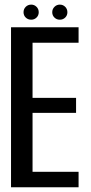

<svg xmlns="http://www.w3.org/2000/svg" viewBox="-20 -790 384 810"><path d="M26.5 0H311.5V-65.3H117.3V-313.8H300.9V-377.2H117.3V-609.7H311.5V-675H26.5ZM111.8 -706.9Q124.8 -706.9 134.1 -715.9Q143.4 -724.9 143.4 -738.4Q143.4 -751.9 134.1 -761.2Q124.8 -770.5 111.8 -770.5Q97.9 -770.5 88.6 -761.2Q79.3 -751.9 79.3 -738.4Q79.3 -724.9 88.6 -715.9Q97.9 -706.9 111.8 -706.9ZM232.2 -706.9Q245.9 -706.9 255.1 -715.9Q264.3 -724.9 264.3 -738.4Q264.3 -751.9 255.1 -761.2Q245.9 -770.5 232.2 -770.5Q219.2 -770.5 209.8 -761.2Q200.4 -751.9 200.4 -738.4Q200.4 -724.9 209.7 -715.9Q218.9 -706.9 232.2 -706.9Z"/></svg>

Font: Anybody Thin Condensed
Style: Regular
Weight: 100
Width: 3
Version: Version 1.113;gftools[0.9.25]